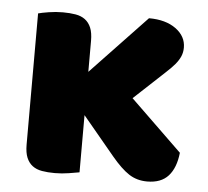

<svg xmlns="http://www.w3.org/2000/svg" viewBox="-42 -538 642 592"><g transform="rotate(5 278.5 -242.0)"><path d="M527 -88Q522 -41 499.5 -16Q477 9 434 9Q402 9 377.5 -7Q353 -23 323 -59L224 -178V-1Q213 1 191.5 4.5Q170 8 148 8Q126 8 108.5 5Q91 2 79 -7Q67 -16 60.5 -31.5Q54 -47 54 -72V-478Q65 -481 86.5 -484.5Q108 -488 130 -488Q152 -488 169.5 -485Q187 -482 199 -473Q211 -464 217.5 -448.5Q224 -433 224 -408V-312L396 -493Q448 -493 479.5 -470Q511 -447 511 -412Q511 -397 505.5 -384.5Q500 -372 489.5 -359.5Q479 -347 462.5 -332Q446 -317 425 -297L367 -243Z"/></g></svg>

Font: Baloo Bhai
Style: Regular
Weight: 400
Designer: Supriya Tembe, Noopur Datye and Ek Type
Foundry: Ek Type
Version: Version 1.100;PS 1.000;hotconv 1.0.88;makeotf.lib2.5.647800;